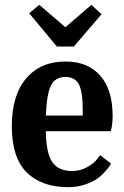

<svg xmlns="http://www.w3.org/2000/svg" viewBox="-20 -765 514 796"><path d="M216 -572 101 -710 143 -745 251 -652 359 -745 401 -706 286 -572ZM263 11Q152 11 90.5 -50.5Q29 -112 29 -241Q29 -371 89 -440.5Q149 -510 251 -510Q344 -510 395.5 -451.5Q447 -393 447 -284Q447 -266 445 -250.5Q443 -235 441 -228L439 -221H170Q171 -131 196.5 -93.5Q222 -56 279 -56Q313 -56 342 -72.5Q371 -89 383 -106L395 -122L440 -87Q438 -83 434 -76.5Q430 -70 415 -53Q400 -36 381.5 -23Q363 -10 331 0.5Q299 11 263 11ZM170 -286H323V-309Q323 -385 307 -415.5Q291 -446 251 -446Q210 -446 192 -412Q174 -378 170 -286Z"/></svg>

Font: Arsenal
Style: Bold
Weight: 700
Designer: Andrij Shevchenko
Foundry: Stairsfor
Version: Version 2.001;PS 002.001;hotconv 1.0.88;makeotf.lib2.5.64775